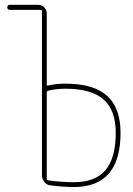

<svg xmlns="http://www.w3.org/2000/svg" viewBox="-20 -750 540 780"><path d="M169.9 -375V-24.4Q169.9 -18.6 174.8 -17.6Q227.5 -9.8 280.3 -9.8Q367.2 -9.8 408.7 -59.1Q450.2 -108.4 450.2 -210Q450.2 -302.7 400.4 -346.2Q350.6 -389.6 245.1 -389.6Q206.1 -389.6 173.8 -380.9Q169.9 -379.9 169.9 -375ZM19.5 -710Q9.8 -710 9.8 -720.2Q9.8 -730.5 19.5 -730.5H134.8Q149.4 -730.5 159.7 -720.2Q169.9 -710 169.9 -695.3V-406.2Q169.9 -404.3 171.4 -402.8Q172.9 -401.4 173.8 -402.3Q209 -410.2 245.1 -410.2Q360.4 -410.2 415 -360.8Q469.7 -311.5 469.7 -210Q469.7 9.8 280.3 9.8Q238.3 9.8 183.6 2.9Q168.9 1 159.7 -11.2Q150.4 -23.4 150.4 -38.1V-705.1Q150.4 -710 144.5 -710Z"/></svg>

Font: Rounded Mgen+ 1mn thin
Style: Regular
Weight: 100
Designer: [Source Han Sans]
Ryoko NISHIZUKA  (kana & ideographs); Paul D. Hunt (Latin, Greek & Cyrillic); Wenlong ZHANG  (bopomofo
Version: Version 1.059.20150602